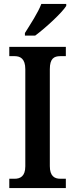

<svg xmlns="http://www.w3.org/2000/svg" viewBox="-20 -951 379 971"><path d="M106 -784V-771H158C212 -811 293 -886 315 -921V-931H189C172 -886 134 -829 106 -784ZM27 0H313V-47H285C255 -47 232 -61 232 -111V-601C232 -655 253 -667 285 -667H313V-714H27V-667H54C82 -667 108 -655 108 -601V-110C108 -59 82 -47 54 -47H27Z"/></svg>

Font: Noto Serif Sinhala Condensed SemiBold
Style: Regular
Weight: 600
Width: 3
Designer: Jelle Bosma - Monotype Design Team
Foundry: Monotype Imaging Inc.
Version: Version 2.007